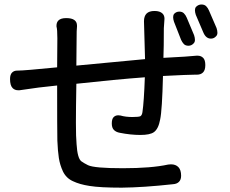

<svg xmlns="http://www.w3.org/2000/svg" viewBox="-20 -781 1040 868"><path d="M870.1 -443.4H860.4Q831.1 -443.4 716.8 -437.5Q712.9 -282.2 704.1 -241.2Q696.3 -198.2 675.8 -183.6Q658.2 -170.9 614.3 -170.9Q570.3 -170.9 521.5 -180.7Q504.9 -183.6 495.1 -193.4Q485.4 -203.1 485.4 -222.7Q485.4 -243.2 493.7 -251.5Q502 -259.8 514.6 -259.8Q519.5 -259.8 524.4 -258.8Q547.9 -252 578.1 -252Q608.4 -252 615.2 -255.9Q622.1 -260.7 624 -274.4Q630.9 -321.3 634.8 -431.6Q503.9 -421.9 325.2 -402.3Q323.2 -292 323.2 -226.1Q323.2 -160.2 326.2 -128.9Q330.1 -65.4 347.7 -51.8Q358.4 -43.9 377.9 -34.2Q406.2 -20.5 535.2 -20.5Q664.1 -20.5 740.2 -37.1Q747.1 -38.1 752.9 -38.1Q774.4 -38.1 786.6 -25.4Q798.8 -12.7 798.8 13.7Q798.8 31.2 789.1 41Q779.3 50.8 761.7 51.8Q628.9 66.4 530.3 67.4Q432.6 67.4 384.8 59.6Q339.8 52.7 309.6 38.1Q279.3 24.4 264.6 -5.9Q251 -35.2 246.1 -66.4Q241.2 -97.7 239.3 -145.5Q238.3 -192.4 238.3 -394.5Q156.2 -386.7 68.4 -373Q64.5 -373 61.5 -373Q46.9 -373 37.1 -382.8Q25.4 -394.5 25.4 -423.8Q25.4 -443.4 34.2 -452.6Q43 -461.9 58.6 -461.9Q60.5 -461.9 61.5 -461.9Q89.8 -461.9 238.3 -476.6Q239.3 -567.4 239.3 -607.9Q239.3 -648.4 235.4 -661.1Q235.4 -662.1 235.4 -665Q235.4 -679.7 244.1 -688.5Q254.9 -699.2 279.3 -699.2Q328.1 -699.2 328.1 -665Q328.1 -662.1 328.1 -661.1Q326.2 -651.4 326.2 -593.3Q326.2 -535.2 325.2 -484.4Q487.3 -500 635.7 -513.7L630.9 -684.6Q630.9 -708 642.6 -719.7Q654.3 -731.4 678.7 -731.4Q703.1 -731.4 714.8 -719.7Q723.6 -710.9 723.6 -696.3Q723.6 -694.3 720.7 -653.3Q720.7 -564.5 718.8 -519.5Q835.9 -525.4 869.1 -529.3Q871.1 -529.3 873 -529.3Q888.7 -529.3 898.4 -519.5Q908.2 -509.8 908.2 -486.8Q908.2 -463.9 897.9 -453.6Q887.7 -443.4 870.1 -443.4ZM766.6 -682.6Q762.7 -694.3 762.7 -703.6Q762.7 -712.9 767.6 -718.8Q777.3 -728.5 790.5 -728.5Q803.7 -728.5 811.5 -720.7Q819.3 -712.9 824.2 -701.2L857.4 -622.1Q861.3 -610.4 861.3 -600.6Q861.3 -590.8 855.5 -585Q845.7 -574.2 832 -574.2Q818.4 -574.2 811 -582Q803.7 -589.8 798.8 -600.6ZM924.8 -733.4 959 -654.3Q962.9 -642.6 962.9 -632.8Q962.9 -623 957 -617.2Q947.3 -606.4 933.6 -606.4Q911.1 -606.4 899.4 -633.8L865.2 -713.9Q861.3 -725.6 861.3 -734.9Q861.3 -744.1 866.2 -750Q877 -760.7 890.6 -760.7Q904.3 -760.7 912.1 -752.9Q919.9 -745.1 924.8 -733.4Z"/></svg>

Font: TaiwanPearl
Style: Regular
Weight: 400
Version: Version 2.102